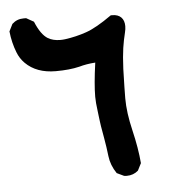

<svg xmlns="http://www.w3.org/2000/svg" viewBox="-44 -405 588 623"><g transform="rotate(-5 250.0 -94.0)"><path d="M264.6 -89.8Q264.6 -129.9 274.4 -200.2Q245.1 -198.2 221.7 -191.4Q189.5 -183.6 144.5 -183.6Q82 -183.6 45.9 -219.7Q30.3 -235.4 22.5 -255.9Q9.8 -288.1 5.9 -325.2L17.6 -348.6Q33.2 -363.3 54.7 -363.3Q57.6 -363.3 63.5 -363.3L87.9 -349.6Q105.5 -306.6 127.9 -293Q144.5 -283.2 168 -283.2Q175.8 -283.2 183.6 -284.2Q219.7 -289.1 253.4 -300.8Q287.1 -312.5 337.9 -348.6Q341.8 -348.6 342.8 -348.6Q361.3 -348.6 371.6 -338.4Q381.8 -328.1 381.8 -309.6Q381.8 -299.8 378.9 -288.6Q376 -277.3 373.5 -264.6Q371.1 -252 369.1 -239.3Q365.2 -212.9 363.3 -171.9Q361.3 -102.5 361.3 -76.2Q361.3 -29.3 375.5 29.8Q389.6 88.9 393.6 137.7L381.8 161.1Q366.2 174.8 344.7 174.8Q336.9 174.8 335 173.8L312.5 163.1Q293.9 135.7 290.5 106Q287.1 76.2 281.7 45.9Q276.4 15.6 274.9 6.8Q273.4 -2 272.5 -10.3Q271.5 -18.6 270.5 -26.4Q269.5 -34.2 268.6 -42Q264.6 -71.3 264.6 -89.8Z"/></g></svg>

Font: JasonHandwriting2
Style: SemiBold
Weight: 600
Version: Version 1.04.7